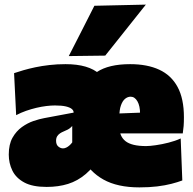

<svg xmlns="http://www.w3.org/2000/svg" viewBox="-20 -796 837 832"><path d="M584 16Q489 16 428.2 -18Q367.5 -52 338.2 -112.2Q309 -172.5 309 -251Q309 -329.5 329 -389.8Q349 -450 400 -484Q451 -518 544 -518Q618 -518 670 -494Q722 -470 749.5 -419.2Q777 -368.5 777 -288Q777 -266.5 775.8 -250.2Q774.5 -234 772 -218L585 -279Q586 -285 586.5 -291.5Q587 -298 587 -303Q587 -337 575.5 -357Q564 -377 546 -377Q533.5 -377 522.2 -368Q511 -359 504 -339.2Q497 -319.5 497 -287V-248Q497 -205.5 524 -184.2Q551 -163 613 -163Q629 -163 655.2 -166.8Q681.5 -170.5 710.2 -177.8Q739 -185 763 -196L770 -14Q750 -6.5 723 0.5Q696 7.5 661.2 11.8Q626.5 16 584 16ZM253 -153Q260 -153 267.2 -156.5Q274.5 -160 281 -165.8Q287.5 -171.5 293 -179V-250Q289 -245.5 284.5 -241.8Q280 -238 273 -234.2Q266 -230.5 255 -226Q247.5 -223 240.2 -218.2Q233 -213.5 228 -205.8Q223 -198 223 -186Q223 -169 232.8 -161Q242.5 -153 253 -153ZM182 14Q120.5 14 84.8 -5.5Q49 -25 33.5 -57Q18 -89 18 -126Q18 -170.5 34.2 -199.2Q50.5 -228 75 -245.5Q99.5 -263 125.5 -271.8Q151.5 -280.5 171 -284L299 -308Q299.5 -316.5 291.5 -323.5Q283.5 -330.5 265.5 -334.8Q247.5 -339 218 -339Q201 -339 180.5 -336.5Q160 -334 137.8 -328.8Q115.5 -323.5 93.2 -315.8Q71 -308 50 -297L41 -479Q58.5 -485 81.8 -491.8Q105 -498.5 133.2 -504.5Q161.5 -510.5 194.5 -514.2Q227.5 -518 264 -518Q364 -518 411.5 -474.8Q459 -431.5 459 -333L430 -256L420 -125Q387.5 -72.5 352 -42.2Q316.5 -12 274.8 1Q233 14 182 14ZM382 -218V-300L645 -310L772 -298V-218ZM278 -553Q306 -608 333.8 -662.2Q361.5 -716.5 389 -771L612 -776Q581.5 -737.5 551.5 -700Q521.5 -662.5 492.8 -626.2Q464 -590 436 -555Z"/></svg>

Font: Commissioner Thin Black
Style: Regular
Weight: 900
Version: Version 1.000